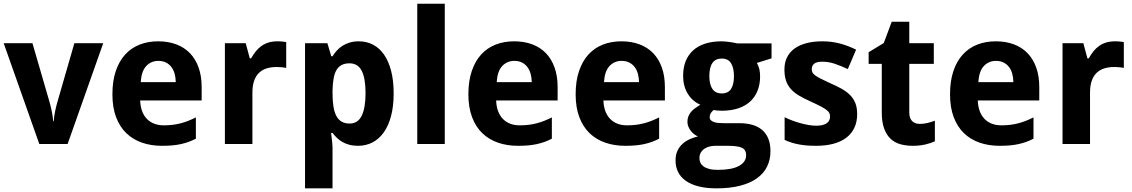

<svg xmlns="http://www.w3.org/2000/svg" viewBox="-20 -780 6131 1040"><path d="M192.9 0 0 -545.9H155.8L246.1 -234.9Q254.4 -207 260.5 -177Q266.6 -147 268.1 -123H271Q272.5 -148.9 278.6 -178Q284.7 -207 293 -234.9L382.8 -545.9H539.1L346.2 0Z M837.9 -450.2Q798.3 -450.2 772.2 -422.4Q746.1 -394.5 742.2 -335H932.1Q931.6 -359.9 925.8 -380.9Q919.9 -401.9 908.2 -417.2Q896.5 -432.6 878.9 -441.4Q861.3 -450.2 837.9 -450.2ZM856.9 9.8Q798.3 9.8 749 -7.3Q699.7 -24.4 664.1 -58.8Q628.4 -93.3 608.6 -145.8Q588.9 -198.2 588.9 -269Q588.9 -340.8 606.9 -394.5Q625 -448.2 657.5 -484.1Q689.9 -520 735.6 -538.1Q781.2 -556.2 836.9 -556.2Q891.1 -556.2 934.8 -539.8Q978.5 -523.4 1009 -491.7Q1039.6 -460 1055.9 -413.8Q1072.3 -367.7 1072.3 -308.1V-235.8H739.3Q740.2 -204.6 749.3 -179.4Q758.3 -154.3 774.7 -137Q791 -119.6 814.2 -110.4Q837.4 -101.1 867.2 -101.1Q892.1 -101.1 914.3 -103.8Q936.5 -106.4 957.5 -111.8Q978.5 -117.2 999 -125.2Q1019.5 -133.3 1041 -144V-28.8Q1021.5 -18.6 1001.7 -11.5Q981.9 -4.4 960 0.5Q938 5.4 912.6 7.6Q887.2 9.8 856.9 9.8Z M1482.9 -556.2Q1488.8 -556.2 1495.8 -555.9Q1502.9 -555.7 1509.5 -554.9Q1516.1 -554.2 1521.7 -553.5Q1527.3 -552.7 1530.3 -551.8V-412.1Q1526.4 -413.1 1519.5 -414.1Q1512.7 -415 1505.1 -415.8Q1497.6 -416.5 1490.2 -416.7Q1482.9 -417 1478 -417Q1449.2 -417 1425 -409.7Q1400.9 -402.3 1383.5 -386Q1366.2 -369.6 1356.7 -343Q1347.2 -316.4 1347.2 -277.8V0H1198.2V-545.9H1311L1333 -463.9H1340.3Q1352.1 -484.9 1365.7 -502Q1379.4 -519 1396.2 -531Q1413.1 -543 1434.3 -549.6Q1455.6 -556.2 1482.9 -556.2Z M1919.4 9.8Q1892.6 9.8 1871.3 3.9Q1850.1 -2 1833.5 -11.7Q1816.9 -21.5 1804.2 -33.9Q1791.5 -46.4 1781.2 -60.1H1773.4Q1775.4 -43 1777.3 -27.8Q1778.8 -15.1 1780 -1.7Q1781.2 11.7 1781.2 19V240.2H1632.3V-545.9H1753.4L1774.4 -475.1H1781.2Q1791.5 -491.7 1804.7 -506.3Q1817.9 -521 1835.2 -532Q1852.5 -543 1874.5 -549.6Q1896.5 -556.2 1923.3 -556.2Q1965.8 -556.2 2000.5 -538.1Q2035.2 -520 2060.1 -484.4Q2085 -448.7 2098.6 -396Q2112.3 -343.3 2112.3 -273.9Q2112.3 -204.1 2098.1 -151.1Q2084 -98.1 2058.3 -62.3Q2032.7 -26.4 1997.3 -8.3Q1961.9 9.8 1919.4 9.8ZM1873 -437Q1848.1 -437 1830.8 -428Q1813.5 -418.9 1802.7 -400.9Q1792 -382.8 1787.1 -355.2Q1782.2 -327.6 1781.2 -291V-274.9Q1781.2 -235.4 1785.9 -204.6Q1790.5 -173.8 1801.3 -153.1Q1812 -132.3 1829.8 -121.6Q1847.7 -110.8 1874 -110.8Q1918.5 -110.8 1939.2 -153.1Q1960 -195.3 1960 -275.9Q1960 -356.4 1939.2 -396.7Q1918.5 -437 1873 -437Z M2389.2 0H2240.2V-759.8H2389.2Z M2766.1 -450.2Q2726.6 -450.2 2700.4 -422.4Q2674.3 -394.5 2670.4 -335H2860.4Q2859.9 -359.9 2854 -380.9Q2848.1 -401.9 2836.4 -417.2Q2824.7 -432.6 2807.1 -441.4Q2789.6 -450.2 2766.1 -450.2ZM2785.2 9.8Q2726.6 9.8 2677.2 -7.3Q2627.9 -24.4 2592.3 -58.8Q2556.6 -93.3 2536.9 -145.8Q2517.1 -198.2 2517.1 -269Q2517.1 -340.8 2535.2 -394.5Q2553.2 -448.2 2585.7 -484.1Q2618.2 -520 2663.8 -538.1Q2709.5 -556.2 2765.1 -556.2Q2819.3 -556.2 2863 -539.8Q2906.7 -523.4 2937.3 -491.7Q2967.8 -460 2984.1 -413.8Q3000.5 -367.7 3000.5 -308.1V-235.8H2667.5Q2668.5 -204.6 2677.5 -179.4Q2686.5 -154.3 2702.9 -137Q2719.2 -119.6 2742.4 -110.4Q2765.6 -101.1 2795.4 -101.1Q2820.3 -101.1 2842.5 -103.8Q2864.7 -106.4 2885.7 -111.8Q2906.7 -117.2 2927.2 -125.2Q2947.8 -133.3 2969.2 -144V-28.8Q2949.7 -18.6 2929.9 -11.5Q2910.2 -4.4 2888.2 0.5Q2866.2 5.4 2840.8 7.6Q2815.4 9.8 2785.2 9.8Z M3347.2 -450.2Q3307.6 -450.2 3281.5 -422.4Q3255.4 -394.5 3251.5 -335H3441.4Q3440.9 -359.9 3435.1 -380.9Q3429.2 -401.9 3417.5 -417.2Q3405.8 -432.6 3388.2 -441.4Q3370.6 -450.2 3347.2 -450.2ZM3366.2 9.8Q3307.6 9.8 3258.3 -7.3Q3209 -24.4 3173.3 -58.8Q3137.7 -93.3 3117.9 -145.8Q3098.1 -198.2 3098.1 -269Q3098.1 -340.8 3116.2 -394.5Q3134.3 -448.2 3166.7 -484.1Q3199.2 -520 3244.9 -538.1Q3290.5 -556.2 3346.2 -556.2Q3400.4 -556.2 3444.1 -539.8Q3487.8 -523.4 3518.3 -491.7Q3548.8 -460 3565.2 -413.8Q3581.5 -367.7 3581.5 -308.1V-235.8H3248.5Q3249.5 -204.6 3258.5 -179.4Q3267.6 -154.3 3283.9 -137Q3300.3 -119.6 3323.5 -110.4Q3346.7 -101.1 3376.5 -101.1Q3401.4 -101.1 3423.6 -103.8Q3445.8 -106.4 3466.8 -111.8Q3487.8 -117.2 3508.3 -125.2Q3528.8 -133.3 3550.3 -144V-28.8Q3530.8 -18.6 3511 -11.5Q3491.2 -4.4 3469.2 0.5Q3447.3 5.4 3421.9 7.6Q3396.5 9.8 3366.2 9.8Z M4159.2 -544.9V-463.9L4079.6 -439Q4089.4 -422.4 4093.3 -404.5Q4097.2 -386.7 4097.2 -366.2Q4097.2 -324.7 4084 -290.3Q4070.8 -255.9 4044.9 -231.4Q4019 -207 3980 -193.6Q3940.9 -180.2 3889.2 -180.2Q3877.9 -180.2 3864.7 -181.4Q3851.6 -182.6 3845.2 -184.1Q3835.4 -175.8 3829.8 -166.7Q3824.2 -157.7 3824.2 -145Q3824.2 -134.8 3830.6 -128.7Q3836.9 -122.6 3847.2 -118.9Q3857.4 -115.2 3871.1 -114Q3884.8 -112.8 3899.4 -112.8H3984.4Q4023.9 -112.8 4055.2 -103.8Q4086.4 -94.7 4108.2 -76.2Q4129.9 -57.6 4141.6 -29.1Q4153.3 -0.5 4153.3 39.1Q4153.3 85.4 4134.8 122.8Q4116.2 160.2 4079.3 186.3Q4042.5 212.4 3987.8 226.3Q3933.1 240.2 3861.3 240.2Q3805.7 240.2 3764.2 229.7Q3722.7 219.2 3694.8 199.5Q3667 179.7 3653.1 151.9Q3639.2 124 3639.2 88.9Q3639.2 59.1 3649.4 37.1Q3659.7 15.1 3676.8 -0.5Q3693.8 -16.1 3715.6 -25.9Q3737.3 -35.6 3760.3 -41Q3750 -45.4 3740 -53.2Q3730 -61 3721.9 -71.3Q3713.9 -81.5 3708.7 -94Q3703.6 -106.4 3703.6 -120.1Q3703.6 -135.7 3708.3 -148.4Q3712.9 -161.1 3721.7 -172.1Q3730.5 -183.1 3743.7 -192.9Q3756.8 -202.6 3773.4 -212.9Q3730.5 -231.4 3705.3 -272.5Q3680.2 -313.5 3680.2 -369.1Q3680.2 -413.1 3693.8 -447.8Q3707.5 -482.4 3733.9 -506.6Q3760.3 -530.8 3799.3 -543.5Q3838.4 -556.2 3889.2 -556.2Q3898.9 -556.2 3911.1 -554.9Q3923.3 -553.7 3935.3 -552Q3947.3 -550.3 3957.5 -548.3Q3967.8 -546.4 3973.6 -544.9ZM3768.6 77.1Q3768.6 89.4 3773.7 100.8Q3778.8 112.3 3790.5 121.1Q3802.2 129.9 3821.3 135Q3840.3 140.1 3868.2 140.1Q3944.3 140.1 3982.9 118.7Q4021.5 97.2 4021.5 61Q4021.5 30.3 3997.6 20Q3973.6 9.8 3923.3 9.8H3854.5Q3841.3 9.8 3826.2 12.9Q3811 16.1 3798.3 23.9Q3785.6 31.7 3777.1 44.7Q3768.6 57.6 3768.6 77.1ZM3822.3 -367.2Q3822.3 -322.8 3838.9 -298.3Q3855.5 -273.9 3889.2 -273.9Q3924.3 -273.9 3939.9 -298.3Q3955.6 -322.8 3955.6 -367.2Q3955.6 -411.1 3940.2 -437Q3924.8 -462.9 3889.2 -462.9Q3822.3 -462.9 3822.3 -367.2Z M4623 -162.1Q4623 -119.1 4607.4 -86.9Q4591.8 -54.7 4563 -33.2Q4534.2 -11.7 4493.2 -1Q4452.1 9.8 4401.4 9.8Q4374.5 9.8 4351.6 8.1Q4328.6 6.3 4308.1 2.4Q4287.6 -1.5 4268.6 -7.3Q4249.5 -13.2 4230 -22V-145Q4250.5 -134.8 4273.2 -126.5Q4295.9 -118.2 4318.4 -112.1Q4340.8 -106 4362.1 -102.5Q4383.3 -99.1 4401.4 -99.1Q4421.4 -99.1 4435.5 -102.8Q4449.7 -106.4 4458.7 -113Q4467.8 -119.6 4471.9 -128.7Q4476.1 -137.7 4476.1 -147.9Q4476.1 -158.2 4472.9 -166.3Q4469.7 -174.3 4458.5 -183.3Q4447.3 -192.4 4425.5 -203.9Q4403.8 -215.3 4367.2 -231.9Q4331.5 -248 4305.4 -263.9Q4279.3 -279.8 4262.5 -299.3Q4245.6 -318.8 4237.3 -344Q4229 -369.1 4229 -403.8Q4229 -441.9 4243.7 -470.5Q4258.3 -499 4285.2 -518.1Q4312 -537.1 4349.9 -546.6Q4387.7 -556.2 4434.1 -556.2Q4482.9 -556.2 4526.9 -544.9Q4570.8 -533.7 4617.2 -511.2L4572.3 -405.8Q4535.2 -423.3 4501.5 -434.6Q4467.8 -445.8 4434.1 -445.8Q4403.8 -445.8 4390.4 -435.1Q4377 -424.3 4377 -405.8Q4377 -396 4380.4 -388.4Q4383.8 -380.9 4394 -372.8Q4404.3 -364.7 4422.9 -355.2Q4441.4 -345.7 4471.2 -332Q4505.9 -316.9 4533.7 -302Q4561.5 -287.1 4581.5 -268.1Q4601.6 -249 4612.3 -223.6Q4623 -198.2 4623 -162.1Z M4961.9 -108.9Q4983.9 -108.9 5003.7 -113.8Q5023.4 -118.7 5043.9 -126V-15.1Q5022.9 -4.4 4991.9 2.7Q4960.9 9.8 4924.3 9.8Q4888.7 9.8 4857.9 1.5Q4827.1 -6.8 4804.7 -27.6Q4782.2 -48.3 4769.3 -83.3Q4756.3 -118.2 4756.3 -170.9V-434.1H4685.1V-497.1L4767.1 -546.9L4810.1 -662.1H4905.3V-545.9H5038.1V-434.1H4905.3V-170.9Q4905.3 -139.2 4920.9 -124Q4936.5 -108.9 4961.9 -108.9Z M5375 -450.2Q5335.4 -450.2 5309.3 -422.4Q5283.2 -394.5 5279.3 -335H5469.2Q5468.8 -359.9 5462.9 -380.9Q5457 -401.9 5445.3 -417.2Q5433.6 -432.6 5416 -441.4Q5398.4 -450.2 5375 -450.2ZM5394 9.8Q5335.4 9.8 5286.1 -7.3Q5236.8 -24.4 5201.2 -58.8Q5165.5 -93.3 5145.8 -145.8Q5126 -198.2 5126 -269Q5126 -340.8 5144 -394.5Q5162.1 -448.2 5194.6 -484.1Q5227.1 -520 5272.7 -538.1Q5318.4 -556.2 5374 -556.2Q5428.2 -556.2 5471.9 -539.8Q5515.6 -523.4 5546.1 -491.7Q5576.7 -460 5593 -413.8Q5609.4 -367.7 5609.4 -308.1V-235.8H5276.4Q5277.3 -204.6 5286.4 -179.4Q5295.4 -154.3 5311.8 -137Q5328.1 -119.6 5351.3 -110.4Q5374.5 -101.1 5404.3 -101.1Q5429.2 -101.1 5451.4 -103.8Q5473.6 -106.4 5494.6 -111.8Q5515.6 -117.2 5536.1 -125.2Q5556.6 -133.3 5578.1 -144V-28.8Q5558.6 -18.6 5538.8 -11.5Q5519 -4.4 5497.1 0.5Q5475.1 5.4 5449.7 7.6Q5424.3 9.8 5394 9.8Z M6020 -556.2Q6025.9 -556.2 6033 -555.9Q6040 -555.7 6046.6 -554.9Q6053.2 -554.2 6058.8 -553.5Q6064.5 -552.7 6067.4 -551.8V-412.1Q6063.5 -413.1 6056.6 -414.1Q6049.8 -415 6042.2 -415.8Q6034.7 -416.5 6027.3 -416.7Q6020 -417 6015.1 -417Q5986.3 -417 5962.2 -409.7Q5938 -402.3 5920.7 -386Q5903.3 -369.6 5893.8 -343Q5884.3 -316.4 5884.3 -277.8V0H5735.4V-545.9H5848.1L5870.1 -463.9H5877.4Q5889.2 -484.9 5902.8 -502Q5916.5 -519 5933.3 -531Q5950.2 -543 5971.4 -549.6Q5992.7 -556.2 6020 -556.2Z"/></svg>

Font: Droid Sans
Style: Bold
Weight: 700
Foundry: Ascender Corporation
Version: Version 1.00 build 112